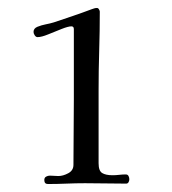

<svg xmlns="http://www.w3.org/2000/svg" viewBox="-20 -832 430 481"><path d="M304 -383Q304 -379 302 -375.5Q300 -372 296 -372Q271 -372 245 -372.5Q219 -373 193 -373Q170 -373 146.5 -372Q123 -371 100 -371Q91 -371 91 -381Q91 -387 95.5 -389.5Q100 -392 105 -392Q110 -392 115.5 -391.5Q121 -391 126 -391Q138 -391 151 -398Q164 -405 164 -419Q164 -460 164.5 -501.5Q165 -543 165 -583V-759Q165 -766 159 -766Q151 -766 134.5 -759.5Q118 -753 101 -746Q84 -739 74 -739Q70 -739 67 -743.5Q64 -748 64 -752Q64 -761 74 -765Q84 -769 94.5 -771Q105 -773 115 -776Q139 -784 162.5 -792Q186 -800 210 -809Q213 -810 216 -811Q219 -812 223 -812Q226 -812 228 -808.5Q230 -805 230 -803Q230 -754 228.5 -704.5Q227 -655 227 -605V-423Q227 -404 236 -398.5Q245 -393 262 -393Q270 -393 278.5 -394Q287 -395 295 -395Q300 -395 302 -391Q304 -387 304 -383Z"/></svg>

Font: Kaisei Decol
Style: Regular
Weight: 400
Designer: Font-Kai, 金井和夫
Foundry: KAZUO KANAI
Version: Version 5.003